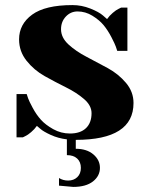

<svg xmlns="http://www.w3.org/2000/svg" viewBox="-20 -535 580 755"><path d="M243 75V13Q209 9 179.5 -4.5Q150 -18 138 -29L125 -40Q116 -27 102.5 -15.5Q89 -4 80 0L70 5H45V-165H85Q87 -159 90.5 -148.5Q94 -138 108.5 -111Q123 -84 141 -64Q159 -44 189.5 -27Q220 -10 255 -10Q296 -10 318 -31Q340 -52 340 -90Q340 -120 310.5 -145.5Q281 -171 239.5 -191.5Q198 -212 156 -235.5Q114 -259 84.5 -296Q55 -333 55 -380Q55 -440 106.5 -477.5Q158 -515 265 -515Q301 -515 335 -501.5Q369 -488 385 -474L401 -460Q410 -473 423.5 -484.5Q437 -496 446 -500L456 -505H481V-335H441Q439 -341 435.5 -351.5Q432 -362 418 -389Q404 -416 387.5 -436Q371 -456 343.5 -473Q316 -490 285 -490Q258 -490 239 -470Q220 -450 220 -420Q220 -387 249.5 -360Q279 -333 320.5 -311.5Q362 -290 404 -267Q446 -244 475.5 -209Q505 -174 505 -130Q505 15 278 15V50Q321 50 347 72Q373 94 373 125Q373 157 345.5 178.5Q318 200 268 200L212 195V165Q228 175 248 175Q270 175 284 161.5Q298 148 298 125Q298 102 283.5 88.5Q269 75 243 75Z"/></svg>

Font: Yeseva One
Style: Regular
Weight: 400
Designer: Jovanny Lemonad
Foundry: Jovanny Lemonad
Version: Version 2.000